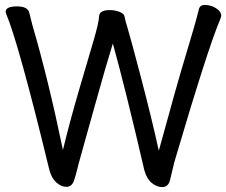

<svg xmlns="http://www.w3.org/2000/svg" viewBox="-20 -737 920 781"><path d="M640 24Q617 24 596.5 6.5Q576 -11 567 -45Q490 -377 439 -560Q411 -470 367.5 -313.5Q324 -157 310.5 -109.5Q297 -62 293 -44Q289 -26 280.5 -1.5Q272 23 250 23Q229 23 209.5 5.5Q190 -12 181 -45Q56 -560 5 -681Q3 -685 3 -689Q3 -711 49 -711Q93 -711 99 -685.5Q105 -660 112 -634Q176 -416 236 -127Q265 -247 303 -376Q341 -505 361.5 -575Q382 -645 383 -670.5Q384 -696 427 -696Q446 -696 465.5 -689Q485 -682 487 -668.5Q489 -655 499.5 -621Q510 -587 553.5 -421.5Q597 -256 626 -124Q701 -399 737.5 -518.5Q774 -638 790 -703Q795 -717 813 -717Q827 -717 842 -712Q880 -696 880 -673Q880 -669 874 -654Q825 -539 689 -77L672 -6Q665 24 640 24Z"/></svg>

Font: LXGW WenKai Medium
Style: Regular
Weight: 500
Designer: LXGW / Fontworks Inc.
Foundry: LXGW / Fontworks Inc.
Version: Version 1.501; October 10, 2024